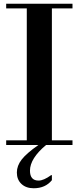

<svg xmlns="http://www.w3.org/2000/svg" viewBox="-20 -774 419 1025"><path d="M160 231Q119 231 94.5 208Q70 185 70 147Q70 111 95.5 78Q121 45 185 0H13V-25H123V-729H13V-754H367V-729H257V-25H367V0H226Q140 72 140 137Q140 190 186 190Q213 190 253 161H257V188Q222 231 160 231Z"/></svg>

Font: Libre Bodoni
Style: Regular
Weight: 400
Designer: Pablo Impallari, Rodrigo Fuenzalida
Foundry: Pablo Impallari, Rodrigo Fuenzalida
Version: Version 1.001